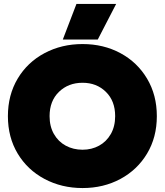

<svg xmlns="http://www.w3.org/2000/svg" viewBox="-20 -937 834 972"><path d="M367 -917H568L475 -737H298ZM20 -349Q20 -456 69.5 -539Q119 -622 205.5 -668Q292 -714 398 -714Q504 -714 589.5 -668Q675 -622 724.5 -539Q774 -456 774 -349Q774 -242 724.5 -159.5Q675 -77 589.5 -31Q504 15 398 15Q292 15 205.5 -31Q119 -77 69.5 -159.5Q20 -242 20 -349ZM563 -349Q563 -426 516 -472Q469 -518 398 -518Q326 -518 278.5 -472Q231 -426 231 -349Q231 -297 253 -258.5Q275 -220 313 -199.5Q351 -179 398 -179Q444 -179 481.5 -199.5Q519 -220 541 -258.5Q563 -297 563 -349Z"/></svg>

Font: Prompt ExtraBold
Style: Regular
Weight: 800
Designer: Katatrad Team
Foundry: CadsonDemak
Version: Version 1.000